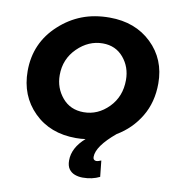

<svg xmlns="http://www.w3.org/2000/svg" viewBox="-99 -798 1009 1118"><g transform="rotate(10 405.5 -239.5)"><path d="M465 233Q440 233 418.2 225Q396.5 217 383.2 198.5Q370 180 370 148Q370 73 443 9Q418 13 386 13Q233 13 137.5 -82Q42 -177 42 -323Q42 -490 164 -601Q224 -656 296.5 -684Q369 -712 459 -712Q611 -712 707.5 -619Q804 -526 804 -383Q804 -272 753 -187Q702 -102 616 -51Q507 40 507 103Q507 122 525 124Q537 124 555 116L565 211Q521 233 465 233ZM404 -143Q488 -143 551.5 -207.5Q615 -272 615 -370Q615 -447 568.5 -502Q522 -557 446 -557Q362 -557 296 -492Q230 -427 230 -332Q230 -256 277.5 -199.5Q325 -143 404 -143Z"/></g></svg>

Font: Argentum Sans
Style: Bold Italic
Weight: 700
Italic angle: -11°
Designer: Julieta Ulanovsky (font), Cristiano Sobral (main changes and remaster)
Foundry: Julieta Ulanovsky (font), Cristiano Sobral (main changes and remaster)
Version: Version 2.007;June 15, 2022;FontCreator 14.0.0.2814 64-bit; 